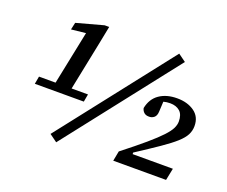

<svg xmlns="http://www.w3.org/2000/svg" viewBox="-112 -846 1226 1035"><g transform="rotate(20 501.0 -329.0)"><path d="M79 -245 87 -289H182L245 -596L162 -587L171 -628L325 -670H351L332 -574L274 -289H368L360 -245ZM295 12 251 -20 755 -664 799 -632ZM618 0 629 -57Q707 -118 756 -160Q805 -202 831.5 -230.5Q858 -259 868 -279.5Q878 -300 878 -319Q878 -359 857 -377.5Q836 -396 801 -396Q780 -396 763 -391L760 -333Q759 -309 746 -298.5Q733 -288 716 -289Q699 -289 688.5 -298.5Q678 -308 675 -323Q686 -378 726.5 -406Q767 -434 828 -434Q887 -434 926.5 -406Q966 -378 966 -325Q966 -298 954 -274.5Q942 -251 912.5 -224.5Q883 -198 832 -163Q781 -128 704 -78V-69H935L921 0Z"/></g></svg>

Font: Source Serif 4 Caption
Style: Italic
Weight: 400
Italic angle: -12°
Designer: Frank Grießhammer
Foundry: Adobe Systems Incorporated
Version: Version 4.004;hotconv 1.0.117;makeotfexe 2.5.65602